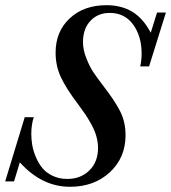

<svg xmlns="http://www.w3.org/2000/svg" viewBox="-47 -696 650 729"><path d="M218.8 13.2Q111.8 13.2 28.3 -79.6L6.3 -7.3H-27.3L46.9 -251H81.1Q71.8 -221.7 71.8 -187.5Q71.8 -167 75.4 -145.5Q79.1 -124 88.9 -100.3Q98.6 -76.7 113.3 -58.6Q127.9 -40.5 152.6 -28.6Q177.2 -16.6 208.5 -16.6Q259.3 -16.6 292.2 -48.8Q325.2 -81.1 325.2 -134.3Q325.2 -156.2 318.8 -178.7Q312.5 -201.2 300 -223.6Q287.6 -246.1 276.4 -262.7Q265.1 -279.3 248 -302.2Q204.6 -359.4 184.3 -402.6Q164.1 -445.8 164.1 -496.1Q164.1 -576.2 217.5 -626.2Q271 -676.3 357.4 -676.3Q413.6 -676.3 454.8 -651.6Q496.1 -627 525.4 -571.8L549.3 -648.4H583L519 -443.8H485.4Q490.7 -467.3 490.7 -492.2Q490.7 -558.6 458.5 -602.8Q426.3 -647 369.6 -647Q324.7 -647 296.4 -616.9Q268.1 -586.9 268.1 -536.1Q268.1 -506.8 280.8 -474.9Q293.5 -442.9 306.6 -423.1Q319.8 -403.3 344.7 -370.6Q388.7 -314 409.2 -273.4Q429.7 -232.9 429.7 -182.6Q429.7 -97.2 370.1 -42Q310.5 13.2 218.8 13.2Z"/></svg>

Font: Elstob 14pt Medium
Style: Italic
Weight: 500
Italic angle: -20°
Designer: Peter S. Baker
Version: Version 1.015